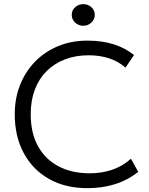

<svg xmlns="http://www.w3.org/2000/svg" viewBox="-20 -916 736 950"><path d="M412 15Q303.5 15 222.8 -30.5Q142 -76 97.5 -158.5Q53 -241 53 -350.5Q53 -430 79.5 -496.2Q106 -562.5 154.2 -611.8Q202.5 -661 268.2 -688Q334 -715 412.5 -715Q487 -715 544.5 -696.2Q602 -677.5 643 -643.5L601 -581.5Q565.5 -612.5 519.5 -627.5Q473.5 -642.5 418.5 -642.5Q353.5 -642.5 300.8 -622Q248 -601.5 210.2 -563.8Q172.5 -526 152.2 -472.2Q132 -418.5 132 -351Q132 -258 168 -192.8Q204 -127.5 269.8 -93Q335.5 -58.5 424.5 -58.5Q481.5 -58.5 532.8 -75.2Q584 -92 628 -130.5L664 -65.5Q612 -24.5 549.2 -4.8Q486.5 15 412 15ZM392 -788.5Q368.5 -788.5 351.8 -804.2Q335 -820 335 -842.5Q335 -865.5 352 -880.5Q369 -895.5 392 -895.5Q415 -895.5 432 -880.5Q449 -865.5 449 -842.5Q449 -820 432 -804.2Q415 -788.5 392 -788.5Z"/></svg>

Font: Geologica Cursive ExtraLight
Style: Regular
Weight: 250
Designer: Sindre Bremnes, Frode Helland
Foundry: Monokrom Skriftforlag AS
Version: Version 1.010;gftools[0.9.28]